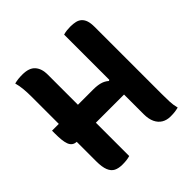

<svg xmlns="http://www.w3.org/2000/svg" viewBox="-186 -861 1022 1022"><g transform="rotate(-45 325.0 -350.0)"><path d="M68 -701Q83 -705 97 -706.5Q111 -708 128 -708Q179 -708 201.5 -682.5Q224 -657 224 -613Q224 -536 224 -459.5Q224 -383 224 -306Q224 -229 224 -152.5Q224 -76 224 1Q210 5 196.5 6.5Q183 8 167 8Q138 8 119 -1.5Q100 -11 90 -35.5Q80 -60 80 -104Q80 -186 80 -267Q80 -348 80 -429Q80 -510 80 -591Q80 -621 77.5 -648.5Q75 -676 68 -701ZM29 -385H339Q369 -385 391 -379Q413 -373 430 -358L464 -373V-250H83Q66 -250 55 -258Q44 -266 38.5 -281Q33 -296 31 -316.5Q29 -337 29 -363ZM589 1Q573 5 559.5 6.5Q546 8 529 8Q501 8 480 -4.5Q459 -17 447.5 -41.5Q436 -66 436 -102Q436 -177 436 -251Q436 -325 436 -399.5Q436 -474 436 -549.5Q436 -625 436 -701Q449 -705 462.5 -706.5Q476 -708 490 -708Q511 -708 528 -704Q545 -700 556.5 -689.5Q568 -679 574 -661.5Q580 -644 580 -615Q580 -561 580 -500.5Q580 -440 580 -375.5Q580 -311 580 -244.5Q580 -178 580 -111Q580 -81 581 -53.5Q582 -26 589 1Z"/></g></svg>

Font: Recursive Casual
Style: Bold
Weight: 700
Version: Version 1.085